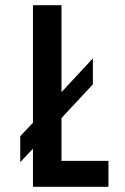

<svg xmlns="http://www.w3.org/2000/svg" viewBox="-20 -720 483 740"><path d="M58 -195 107 -247V-700H217V-365L338 -495V-395L217 -265V-100H398V0H107V-147L58 -95Z"/></svg>

Font: Bebas Neue Bold
Style: Regular
Weight: 700
Designer: Ryoichi Tsunekawa & LGV (GE)
Foundry: Free Software Foundation, Inc.
Version: Version 1.003 August 13, 2016